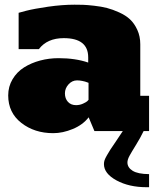

<svg xmlns="http://www.w3.org/2000/svg" viewBox="-20 -553 672 810"><path d="M14.6 -150.4Q14.6 -188 33 -218.8Q51.3 -249.5 81.5 -268.6Q111.8 -287.6 149.2 -297.6Q186.5 -307.6 227.1 -307.6Q298.3 -307.6 352.1 -289.1V-311Q352.1 -392.1 249 -392.1Q179.2 -392.1 144 -345.7H58.6V-499L91.3 -507.8Q124 -516.1 183.1 -524.7Q242.2 -533.2 294.4 -533.2Q314.5 -533.2 330.6 -532.7Q346.7 -532.2 377.2 -528.8Q407.7 -525.4 431.4 -519.3Q455.1 -513.2 482.7 -500.7Q510.3 -488.3 528.6 -471.2Q546.9 -454.1 559.3 -427Q571.8 -399.9 571.8 -366.2V-148.9H608.9V0H378.4L354 -58.1Q329.6 -26.4 287.1 -8.8Q244.6 8.8 204.6 8.8Q125.5 8.8 70.1 -34.4Q14.6 -77.6 14.6 -150.4ZM253.9 -159.2Q253.9 -137.2 266.6 -123.3Q279.3 -109.4 300.8 -109.4Q316.4 -109.4 330.1 -115.7Q343.8 -122.1 347.7 -125.7Q351.6 -129.4 353.5 -131.8V-203.6L346.7 -206.1Q339.8 -209 327.9 -211.4Q315.9 -213.9 305.2 -213.9Q284.2 -213.9 269 -197Q253.9 -180.2 253.9 -159.2ZM585.9 0Q571.8 29.3 553.2 59.1Q534.7 88.9 526.1 104.7Q517.6 120.6 517.6 132.3Q517.6 153.8 539.6 167.5Q561.5 181.2 608.9 181.6V236.8H598.6Q524.4 236.8 471.4 208Q418.5 179.2 418.5 139.2Q418.5 131.3 420.9 123.5Q423.3 115.7 431.2 102.1Q439 88.4 445.3 78.6Q451.7 68.8 469 43.5Q486.3 18.1 498 0Z"/></svg>

Font: Bevan
Style: Regular
Weight: 400
Foundry: vernon adams
Version: Version 1.000